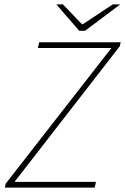

<svg xmlns="http://www.w3.org/2000/svg" viewBox="-20 -852 568 872"><path d="M2 0 6 -18 486 -634H152L158 -660H528L524 -642L46 -26H416L410 0ZM340 -712 236 -832H266L352 -742H356L492 -832H526L366 -712Z"/></svg>

Font: Source Sans 3 ExtraLight ExtraLight
Style: Italic
Weight: 250
Italic angle: -11°
Version: Version 3.052;hotconv 1.1.0;makeotfexe 2.6.0